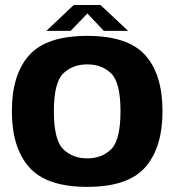

<svg xmlns="http://www.w3.org/2000/svg" viewBox="-20 -743 708 768"><path d="M329 4.5Q492 4.5 561 -74Q630 -152.5 630 -298.5Q630 -445 561 -522.2Q492 -599.5 329 -599.5Q166 -599.5 96.8 -522.2Q27.5 -445 27.5 -298.5Q27.5 -152.5 96.8 -74Q166 4.5 329 4.5ZM329 -109.5Q270.5 -109.5 233 -146.2Q195.5 -183 195.5 -298Q195.5 -413 233 -449.2Q270.5 -485.5 329 -485.5Q387.5 -485.5 424.8 -449.2Q462 -413 462 -298Q462 -183 424.8 -146.2Q387.5 -109.5 329 -109.5ZM165.5 -619.5H262.5L329.5 -689L395.5 -619.5H492.5L382 -723H275Z"/></svg>

Font: Anybody Thin
Style: Bold
Weight: 700
Version: Version 1.113;gftools[0.9.25]